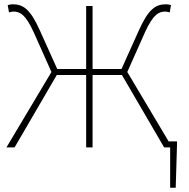

<svg xmlns="http://www.w3.org/2000/svg" viewBox="-20 -688 882 896"><path d="M10 0H48L245 -338H382V0H412V-338H549L746 0H774V188H800L806 -12V-28H767L574 -352L656 -536C696 -625 724 -634 752 -634C758 -634 766 -632 772 -630L778 -664C772 -666 764 -668 756 -668C708 -668 674 -649 628 -546L547 -366H412V-660H382V-366H247L166 -546C120 -649 86 -668 38 -668C30 -668 22 -666 16 -664L22 -630C28 -632 36 -634 42 -634C70 -634 98 -625 138 -536L220 -352Z"/></svg>

Font: Source Sans Pro ExtraLight
Style: Regular
Weight: 200
Designer: Paul D. Hunt
Foundry: Adobe Systems Incorporated
Version: Version 3.006;hotconv 1.0.111;makeotfexe 2.5.65597